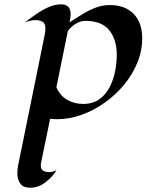

<svg xmlns="http://www.w3.org/2000/svg" viewBox="-20 -549 704 896"><path d="M170.4 223.6Q170.4 241.7 182.6 248Q194.8 254.4 210.4 254.4Q218.8 254.4 227.5 251.7Q236.3 249 243.7 245.6Q225.1 276.4 191.9 301.8Q158.7 327.1 121.1 327.1Q88.9 327.1 75 308.1Q61 289.1 61 259.3Q61 241.7 64.9 221.2L188.5 -385.7Q189.9 -393.1 190.9 -400.6Q191.9 -408.2 191.9 -416Q191.9 -439 179.2 -447Q166.5 -455.1 145 -455.1Q132.3 -455.1 119.9 -452.1Q107.4 -449.2 95.7 -444.8Q118.2 -461.4 146.2 -481.2Q174.3 -501 204.8 -514.9Q235.4 -528.8 264.2 -528.8Q309.6 -528.8 309.6 -483.4Q309.6 -473.6 308.1 -463.9Q306.6 -454.1 304.7 -444.8Q331.5 -462.4 361.8 -481.2Q392.1 -500 424.8 -512.7Q457.5 -525.4 490.7 -525.4Q564.5 -525.4 604 -483.9Q643.6 -442.4 643.6 -370.1Q643.6 -311.5 620.8 -256.1Q598.1 -200.7 558.6 -153.1Q519 -105.5 468 -69.3Q417 -33.2 360.1 -12.9Q303.2 7.3 246.6 7.3Q230 7.3 213.9 5.4L171.4 211.4Q170.4 217.8 170.4 223.6ZM377.9 -451.7Q354.5 -451.7 331.8 -437Q309.1 -422.4 296.4 -403.3L243.2 -142.1Q259.8 -103 293 -83.5Q326.2 -64 367.7 -64Q412.6 -64 442.9 -85.4Q473.1 -106.9 491.2 -141.6Q509.3 -176.3 517.1 -216.1Q524.9 -255.9 524.9 -292.5Q524.9 -365.2 489.5 -408.4Q454.1 -451.7 377.9 -451.7Z"/></svg>

Font: Lugrasimo
Style: Regular
Weight: 400
Designer: The DocRepair Project, Astigmatic (AOETI)
Foundry: Google
Version: Version 1.001